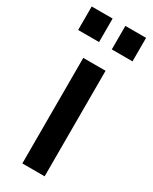

<svg xmlns="http://www.w3.org/2000/svg" viewBox="-194 -789 665 835"><g transform="rotate(30 138.0 -371.0)"><path d="M81 -530V0H193V-530ZM1 -742V-624H106V-742ZM170 -742V-624H274V-742Z"/></g></svg>

Font: Cheyenne Sans Medium
Style: Regular
Weight: 500
Designer: The Public Sans project authors (U.S. Web Design System), Libre Franklin designed by Pablo Impallari and Rodrigo Fuenzal
Foundry: The Cheyenne Sans Project Authors
Version: Version 2.007